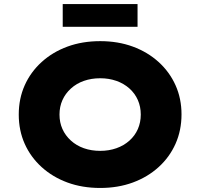

<svg xmlns="http://www.w3.org/2000/svg" viewBox="-20 -922 993 952"><path d="M477 10Q388 10 314.5 -17Q241 -44 186.5 -93.5Q132 -143 102.5 -209Q73 -275 73 -354Q73 -433 102.5 -499Q132 -565 186.5 -614.5Q241 -664 314.5 -691Q388 -718 477 -718Q565 -718 638.5 -691Q712 -664 766.5 -614.5Q821 -565 850.5 -499Q880 -433 880 -355Q880 -276 850.5 -209.5Q821 -143 766.5 -93.5Q712 -44 638.5 -17Q565 10 477 10ZM477 -174Q520 -174 557 -187Q594 -200 621.5 -224.5Q649 -249 663.5 -282Q678 -315 678 -354Q678 -393 663.5 -426Q649 -459 621.5 -483.5Q594 -508 557 -521Q520 -534 477 -534Q433 -534 396 -521Q359 -508 331.5 -483Q304 -458 289.5 -425.5Q275 -393 275 -354Q275 -315 289.5 -282.5Q304 -250 331.5 -225Q359 -200 396 -187Q433 -174 477 -174ZM291 -789V-902H662V-789Z"/></svg>

Font: Lexend Exa ExtraBold
Style: Regular
Weight: 800
Designer: Bonnie Shaver-Troup, Thomas Jockin
Foundry: Lexend
Version: Version 1.007